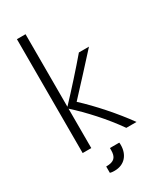

<svg xmlns="http://www.w3.org/2000/svg" viewBox="-236 -866 966 1139"><g transform="rotate(-30 247.5 -297.0)"><path d="M84 0H143V-270C222 -199 313 -100 383 0H453C385 -95 287 -206 205 -281C276 -358 365 -453 432 -528H363C301 -455 213 -357 143 -283V-780H84ZM165 182C172 185 185 186 196 186C265 186 304 137 304 72C304 68 304 60 303 55H239V68C239 117 222 139 165 139Z"/></g></svg>

Font: Repo Light
Style: Regular
Weight: 300
Designer: Stefan Peev
Foundry: Context Ltd
Version: Version 001.502